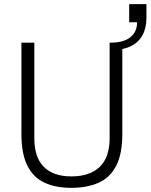

<svg xmlns="http://www.w3.org/2000/svg" viewBox="-20 -891 724 923"><path d="M322 12Q248 12 194.5 -12.5Q141 -37 112 -94Q83 -151 83 -246V-686H145V-227Q145 -134 191 -88.5Q237 -43 323 -43Q411 -43 459 -88.5Q507 -134 507 -227V-686H568V-246Q568 -151 538.5 -94Q509 -37 454 -12.5Q399 12 322 12ZM514 -650V-686Q573 -686 606 -711.5Q639 -737 639 -784H601V-871H684V-806Q684 -756 664.5 -721Q645 -686 607 -668Q569 -650 514 -650Z"/></svg>

Font: Archivo SemiCondensed ExtraLight
Style: Regular
Weight: 250
Width: 4
Designer: Hector Gatti
Foundry: Omnibus-Type
Version: Version 2.001